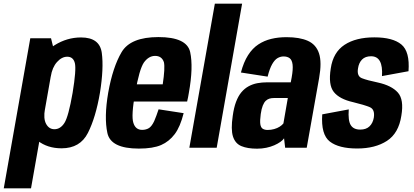

<svg xmlns="http://www.w3.org/2000/svg" viewBox="-86 -805 2256 1046"><path d="M-65.5 221H83L212.5 -513L192 -596.5H79ZM249.5 3Q350.5 3 393 -81Q435.5 -165 458.5 -299.5Q480 -433.5 468.5 -517.2Q457 -601 355.5 -601Q279 -601 211.8 -559Q144.5 -517 132.5 -447.5L190.5 -387.5Q198.5 -438 224.5 -467Q250.5 -496 280.5 -496Q313 -496 321.8 -461.2Q330.5 -426.5 309.5 -299Q287 -169.5 265 -135.2Q243 -101 210.5 -101Q181 -101 165.2 -130Q149.5 -159 159 -211.5L80 -149.5Q66.5 -80 119.5 -38.5Q172.5 3 249.5 3Z M670.5 4.5 688.5 -97.5Q652 -97.5 640.5 -136Q628 -174 650.5 -299.5Q673 -428 698 -464.5Q724 -500.5 759 -500.5Q795.5 -500.5 807 -466Q814 -435 800.5 -345.5H645L629 -252H933.5Q939 -274.5 943 -300Q968 -439.5 950 -521.5Q931.5 -603 777 -603Q625 -603 576.5 -521Q528.5 -440 503.5 -300Q480.5 -166 499 -80.5Q517 4.5 670.5 4.5ZM688.5 -97.5 670.5 4.5Q747.5 4.5 792 -15Q835.5 -34 866 -74.5Q896 -114.5 914.5 -188.5L778 -209.5Q766 -173 754 -145Q741 -117.5 726 -107.5Q710 -97.5 688.5 -97.5Z M945.5 0H1094.5L1233 -785H1084.5Z M1314.5 5Q1341 5 1364.8 0Q1388.5 -5 1408 -13.5Q1427.5 -22 1441.2 -31.8Q1455 -41.5 1461.5 -51.5L1467.5 0H1585L1652.5 -379.5Q1668 -466 1652 -514.2Q1636 -562.5 1591.2 -582.5Q1546.5 -602.5 1475 -602.5Q1430 -602.5 1391.8 -593.2Q1353.5 -584 1321.5 -563Q1289.5 -542 1265.5 -504.5Q1241.5 -467 1226.5 -410L1372 -387.5Q1383 -431.5 1396.8 -455.5Q1410.5 -479.5 1426.2 -488.5Q1442 -497.5 1458.5 -497.5Q1479.5 -497.5 1492.2 -487.8Q1505 -478 1508 -453Q1511 -428 1503 -383L1498 -356.5H1368.5Q1341.5 -356.5 1316 -351.8Q1290.5 -347 1268.5 -335Q1246.5 -323 1229.2 -302.5Q1212 -282 1200 -250.2Q1188 -218.5 1182 -174Q1171 -100 1183.2 -61.5Q1195.5 -23 1229 -9Q1262.5 5 1314.5 5ZM1372 -97Q1356 -97 1345.5 -103.5Q1335 -110 1332.2 -128.5Q1329.5 -147 1334.5 -183.5Q1338.5 -212 1345.5 -229.5Q1352.5 -247 1361.8 -255.8Q1371 -264.5 1382.2 -267.8Q1393.5 -271 1406.5 -271H1482L1458 -132.5Q1450.5 -123 1437.5 -114.8Q1424.5 -106.5 1407.5 -101.8Q1390.5 -97 1372 -97Z M1860 4Q1958 4 2022 -37.5Q2086 -79 2100.5 -174.5Q2115.5 -262.5 2081.5 -300.8Q2047.5 -339 1972.5 -355.5Q1914.5 -367.5 1885.8 -378.8Q1857 -390 1864.5 -433Q1869 -463 1886.5 -480.8Q1904 -498.5 1935.5 -498.5Q1969 -498.5 1983.8 -471.2Q1998.5 -444 1995 -390.5L2139.5 -417Q2147.5 -524 2100.5 -562.8Q2053.5 -601.5 1953.5 -601.5Q1853 -601.5 1791 -560.8Q1729 -520 1716 -432.5Q1701.5 -343 1732.5 -304Q1763.5 -265 1837.5 -248.5Q1899.5 -233.5 1928.5 -221.2Q1957.5 -209 1950.5 -164Q1945.5 -134.5 1927.2 -116.8Q1909 -99 1876.5 -99Q1840 -99 1824.8 -123.5Q1809.5 -148 1814 -209L1669.5 -182Q1662 -71.5 1711 -33.8Q1760 4 1860 4Z"/></svg>

Font: Anybody Condensed
Style: Bold Italic
Weight: 700
Width: 3
Italic angle: -10°
Version: Version 1.113;gftools[0.9.25]